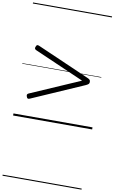

<svg xmlns="http://www.w3.org/2000/svg" viewBox="-163 -1168 1088 1825"><g transform="rotate(10 381.5 -255.0)"><path d="M130 -186Q117 -180 109.5 -182.5Q102 -185 98 -198Q93 -210 95 -218Q97 -226 108 -231L588 -440L108 -650Q97 -655 94.5 -663Q92 -671 98 -683Q102 -696 109.5 -698.5Q117 -701 130 -695L631 -476Q648 -469 655.5 -462Q663 -455 663 -440Q663 -427 655.5 -420Q648 -413 631 -405ZM0 571H763V581H0ZM0 -20H763V0H0ZM0 -505H763V-500H0ZM0 -1091H763V-1081H0Z"/></g></svg>

Font: Playwrite PT Guides
Style: Regular
Weight: 400
Designer: Veronika Burian, José Scaglione
Foundry: TypeTogether
Version: Version 1.003